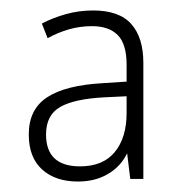

<svg xmlns="http://www.w3.org/2000/svg" viewBox="-20 -742 348 367"><path d="M158 -722Q208 -722 231 -696Q254 -670 254 -622V-400H229L223 -449Q211 -424 186.5 -409.5Q162 -395 129 -395Q86 -395 60.5 -418Q35 -441 35 -485Q35 -533 70 -556Q105 -579 176 -583L222 -586V-618Q222 -658 205 -675Q188 -692 156 -692Q133 -692 112 -686Q91 -680 71 -669L60 -697Q81 -708 106 -715Q131 -722 158 -722ZM180 -556Q122 -553 95 -537.5Q68 -522 68 -485Q68 -424 133 -424Q177 -424 199.5 -451.5Q222 -479 222 -526V-558Z"/></svg>

Font: Noto Sans Sinhala SemiCondensed ExtraLight
Style: Regular
Weight: 200
Width: 4
Designer: Jelle Bosma - Monotype Design Team
Foundry: Monotype Imaging Inc.
Version: Version 2.006; ttfautohint (v1.8.4.7-5d5b)